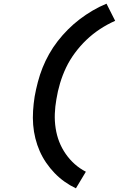

<svg xmlns="http://www.w3.org/2000/svg" viewBox="-20 -861 645 1042"><path d="M392 161Q360 146 330.5 125Q301 104 276 78Q251 52 230.5 22Q210 -8 195.5 -41Q181 -74 172 -110Q163 -146 160 -183.5Q157 -221 159.5 -260Q162 -299 168 -337Q175 -376 185.5 -416Q196 -456 211 -493.5Q226 -531 246.5 -567.5Q267 -604 293 -637.5Q319 -671 349 -701Q379 -731 412.5 -756.5Q446 -782 482.5 -803.5Q519 -825 558 -841L605 -748Q562 -729 522.5 -703Q483 -677 449 -644.5Q415 -612 386.5 -573.5Q358 -535 338.5 -494Q319 -453 306 -409.5Q293 -366 286 -322Q279 -283 277.5 -243.5Q276 -204 282 -165Q288 -126 301.5 -91.5Q315 -57 336.5 -26Q358 5 385.5 29.5Q413 54 446 71Z"/></svg>

Font: Iosevka Curly Extended
Style: Bold Italic
Weight: 700
Width: 7
Italic angle: -9°
Monospace: yes
Designer: Belleve Invis
Foundry: Belleve Invis
Version: Version 11.1.0; ttfautohint (v1.8.3)